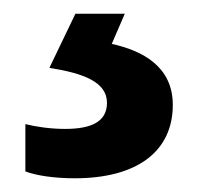

<svg xmlns="http://www.w3.org/2000/svg" viewBox="-20 -20 289 280"><path d="M232 133C232 77 188 54 143 44L162 0H90L52 79C103 87 136 100 136 130C136 157 114 168 75 168C54 168 33 165 17 161V230C33 236 59 240 89 240C181 240 232 200 232 133Z"/></svg>

Font: Noto Sans Khmer UI SemiBold
Style: Regular
Weight: 600
Designer: Danh Hong and the Monotype Design Team
Foundry: Monotype Imaging Inc.
Version: Version 2.002